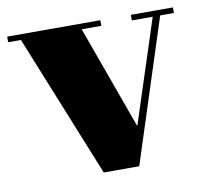

<svg xmlns="http://www.w3.org/2000/svg" viewBox="-60 -542 653 607"><g transform="rotate(-10 266.0 -238.0)"><path d="M0 -458V-476H299V-458H236L356 -126L464 -458H397V-476H532V-458H488L340 0H226L41 -458Z"/></g></svg>

Font: Abril Fatface
Style: Regular
Weight: 400
Designer: Veronika Burian, Jos Scaglione
Foundry: TypeTogether
Version: Version 1.001